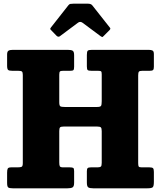

<svg xmlns="http://www.w3.org/2000/svg" viewBox="-20 -1020 872 1040"><path d="M301 -615.5V-466.5Q301 -448 306.8 -444.2Q312.5 -440.5 331.5 -440.5H504.5Q523.5 -440.5 527.2 -446.5Q531 -452.5 531 -472V-617Q531 -630 527.8 -633.2Q524.5 -636.5 511 -636.5H476Q459.5 -636.5 455 -640.5Q450.5 -644.5 450.5 -660.5V-722Q450.5 -740.5 455.2 -745.2Q460 -750 478 -750H786Q799.5 -750 806.5 -746Q813.5 -742 813.5 -727V-658.5Q813.5 -645 809 -640.8Q804.5 -636.5 790 -636.5H750.5Q736 -636.5 732.2 -631.5Q728.5 -626.5 728.5 -611.5V-136.5Q728.5 -123 731.2 -118.2Q734 -113.5 747.5 -113.5H789.5Q804.5 -113.5 809 -108.8Q813.5 -104 813.5 -88.5V-35.5Q813.5 -11.5 807.2 -5.8Q801 0 777.5 0H485Q465.5 0 458 -5.2Q450.5 -10.5 450.5 -31.5V-92.5Q450.5 -105.5 455 -109.5Q459.5 -113.5 472.5 -113.5H507.5Q520.5 -113.5 525.8 -117.2Q531 -121 531 -138V-309.5Q531 -325.5 526.2 -330Q521.5 -334.5 506.5 -334.5H324.5Q309.5 -334.5 305.2 -329.8Q301 -325 301 -309.5V-140.5Q301 -125.5 304 -119.5Q307 -113.5 322.5 -113.5H357.5Q371.5 -113.5 376.5 -110.5Q381.5 -107.5 381.5 -93.5V-30.5Q381.5 -10 373 -5Q364.5 0 345.5 0H49.5Q30.5 0 24.5 -4.8Q18.5 -9.5 18.5 -30V-84.5Q18.5 -100.5 22 -107Q25.5 -113.5 41 -113.5H74.5Q91 -113.5 97.2 -116.5Q103.5 -119.5 103.5 -136.5V-614.5Q103.5 -629 98.5 -632.8Q93.5 -636.5 78.5 -636.5H47Q29.5 -636.5 24 -641.2Q18.5 -646 18.5 -664.5V-724.5Q18.5 -741 26.2 -745.5Q34 -750 49.5 -750H347Q365 -750 373.2 -745.5Q381.5 -741 381.5 -721V-659Q381.5 -644 377.5 -640.2Q373.5 -636.5 359 -636.5H322Q308.5 -636.5 304.8 -632.8Q301 -629 301 -615.5ZM286 -826.5 258 -855.5Q252 -861 252 -863.5Q252 -866 256.5 -872L350.5 -991.5Q355 -997.5 360.8 -998.8Q366.5 -1000 377 -1000H456.5Q472.5 -1000 479.5 -991.5L575.5 -870Q581 -864.5 572.5 -856L541 -824.5Q535.5 -819 533.5 -819.2Q531.5 -819.5 525 -824L427.5 -896.5Q414.5 -906 402.5 -897L304 -823.5Q295.5 -817.5 286 -826.5Z"/></svg>

Font: Besley* Narrow Heavy
Style: Regular
Weight: 800
Width: 4
Designer: Owen Earl
Foundry: indestructible type*
Version: Version 3.000; ttfautohint (v1.8.3)